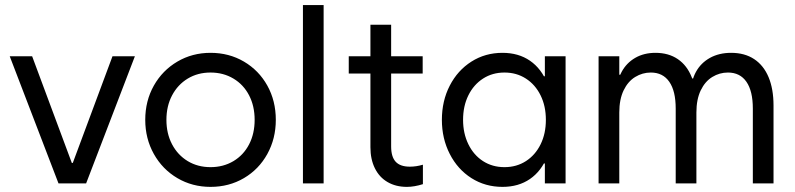

<svg xmlns="http://www.w3.org/2000/svg" viewBox="-20 -727 3151 761"><path d="M425.8 -503.9H514.6L321.3 0H238.3ZM18.6 -503.9H107.4L294.9 0L247.1 -81.1H294.9V0H211.9Z M555.7 -252Q555.7 -327.1 589.8 -387.7Q624 -448.2 683.1 -482.9Q742.2 -517.6 814.5 -517.6Q887.7 -517.6 946.8 -482.9Q1005.9 -448.2 1039.6 -387.7Q1073.2 -327.1 1073.2 -252Q1073.2 -177.7 1039.6 -116.7Q1005.9 -55.7 946.8 -21Q887.7 13.7 814.5 13.7Q742.2 13.7 683.1 -21Q624 -55.7 589.8 -116.7Q555.7 -177.7 555.7 -252ZM989.3 -252Q989.3 -306.6 967.3 -349.1Q945.3 -391.6 905.3 -415.5Q865.2 -439.5 814.5 -439.5Q763.7 -439.5 724.1 -415.5Q684.6 -391.6 662.1 -349.1Q639.6 -306.6 639.6 -252Q639.6 -197.3 662.1 -154.8Q684.6 -112.3 724.1 -88.4Q763.7 -64.5 814.5 -64.5Q865.2 -64.5 905.3 -88.4Q945.3 -112.3 967.3 -154.8Q989.3 -197.3 989.3 -252Z M1180.7 -707H1262.7V0H1180.7Z M1362.3 -503.9H1655.3V-435.5H1362.3ZM1448.2 -143.6V-628.9H1530.3V-146.5Q1530.3 -105.5 1548.3 -85.9Q1566.4 -66.4 1604.5 -66.4Q1629.9 -66.4 1656.2 -74.2V2.9Q1622.1 13.7 1592.8 13.7Q1548.8 13.7 1516.1 -5.4Q1483.4 -24.4 1465.8 -60.1Q1448.2 -95.7 1448.2 -143.6Z M1971.7 13.7Q1903.3 13.7 1848.6 -21Q1793.9 -55.7 1762.7 -116.7Q1731.4 -177.7 1731.4 -252Q1731.4 -327.1 1762.7 -387.7Q1793.9 -448.2 1848.6 -482.9Q1903.3 -517.6 1971.7 -517.6Q2035.2 -517.6 2080.6 -486.3Q2126 -455.1 2149.9 -395.5Q2173.8 -335.9 2173.8 -252L2124 -424.8H2185.5V-79.1H2124L2173.8 -252Q2173.8 -168 2149.9 -108.4Q2126 -48.8 2080.6 -17.6Q2035.2 13.7 1971.7 13.7ZM2143.6 -252Q2143.6 -306.6 2122.6 -349.1Q2101.6 -391.6 2064.5 -415.5Q2027.3 -439.5 1979.5 -439.5Q1931.6 -439.5 1894.5 -415.5Q1857.4 -391.6 1836.4 -349.1Q1815.4 -306.6 1815.4 -252Q1815.4 -198.2 1836.4 -155.3Q1857.4 -112.3 1894.5 -88.4Q1931.6 -64.5 1979.5 -64.5Q2027.3 -64.5 2064.5 -88.4Q2101.6 -112.3 2122.6 -154.8Q2143.6 -197.3 2143.6 -252ZM2139.6 0V-101.6L2161.1 -252L2139.6 -385.7V-503.9H2221.7V0Z M2352.5 -503.9H2434.6V0H2352.5ZM2559.6 -439.5Q2526.4 -439.5 2497.6 -421.9Q2468.8 -404.3 2451.7 -368.7Q2434.6 -333 2434.6 -281.2L2424.8 -359.4V-430.7H2450.2L2424.8 -359.4Q2424.8 -406.2 2443.8 -441.9Q2462.9 -477.5 2497.6 -497.6Q2532.2 -517.6 2578.1 -517.6Q2629.9 -517.6 2666.5 -492.7Q2703.1 -467.8 2721.7 -420.9Q2740.2 -374 2740.2 -308.6V0H2658.2V-296.9Q2658.2 -366.2 2632.8 -402.8Q2607.4 -439.5 2559.6 -439.5ZM2865.2 -439.5Q2832 -439.5 2803.2 -421.9Q2774.4 -404.3 2757.3 -368.7Q2740.2 -333 2740.2 -281.2L2718.8 -359.4V-416H2744.1L2718.8 -359.4Q2718.8 -406.2 2738.3 -441.9Q2757.8 -477.5 2793.9 -497.6Q2830.1 -517.6 2877.9 -517.6Q2931.6 -517.6 2969.2 -492.7Q3006.8 -467.8 3026.4 -420.9Q3045.9 -374 3045.9 -308.6V0H2963.9V-296.9Q2963.9 -366.2 2938.5 -402.8Q2913.1 -439.5 2865.2 -439.5Z"/></svg>

Font: Wanted Sans Variable
Style: Regular
Weight: 400
Designer: Original Design by Kil Hyung-jin and Kang Hanbin, Wanted Lab, Inc; Hangeul from Source Han Sans by Jang Soo-young and Ka
Foundry: Wanted Lab, Inc.
Version: Version 1.003;Glyphs 3.2 (3227)